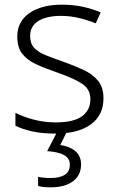

<svg xmlns="http://www.w3.org/2000/svg" viewBox="-20 -562 509 822"><path d="M423 -141Q423 -69 369 -29.5Q315 10 217 10Q161 10 118 0.5Q75 -9 46 -24V-79Q81 -61 126 -49.5Q171 -38 218 -38Q296 -38 331.5 -64.5Q367 -91 367 -137Q367 -181 330 -204.5Q293 -228 221 -253Q171 -270 133.5 -287.5Q96 -305 75 -332Q54 -359 54 -406Q54 -470 106 -506Q158 -542 245 -542Q293 -542 334.5 -533Q376 -524 411 -509L390 -462Q359 -475 320 -484.5Q281 -494 242 -494Q179 -494 144 -472Q109 -450 109 -408Q109 -376 126 -357.5Q143 -339 175 -326Q207 -313 253 -297Q301 -280 339 -262Q377 -244 400 -216Q423 -188 423 -141ZM327 142Q327 188 292.5 214Q258 240 197 240Q163 240 143 234V195Q163 200 198 200Q235 200 257 186.5Q279 173 279 143Q279 115 253.5 101.5Q228 88 182 85L226 0H267L238 59Q277 64 302 84.5Q327 105 327 142Z"/></svg>

Font: Noto Sans Cherokee Light
Style: Regular
Weight: 300
Designer: Monotype Design Team
Foundry: Monotype Imaging Inc.
Version: Version 2.001; ttfautohint (v1.8.4.7-5d5b)